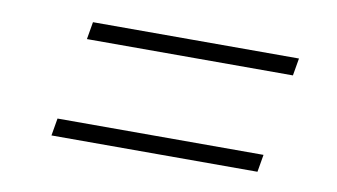

<svg xmlns="http://www.w3.org/2000/svg" viewBox="-39 -524 666 380"><g transform="rotate(10 294.0 -334.5)"><path d="M116 -417 122 -452H536L530 -417ZM80 -217 86 -252H500L494 -217Z"/></g></svg>

Font: Inria Serif
Style: Bold Italic
Weight: 700
Italic angle: -10°
Designer: Black Foundry Team
Foundry: Black Foundry
Version: Version 1.000; ttfautohint (v1.8.3)